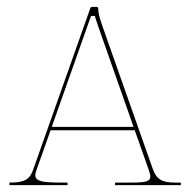

<svg xmlns="http://www.w3.org/2000/svg" viewBox="-20 -540 555 560"><path d="M131 -170 245.5 -493.5H257C257 -491 259 -485 267.5 -460L369.5 -170ZM7.5 0H177V-7.5H156.5C105 -7.5 83 -11 83 -29C83 -32.5 84 -36.5 85.5 -41.5L127.5 -160H373L413 -47C416 -37.5 418.5 -30.5 418.5 -25C418.5 -11.5 406 -7.5 365.5 -7.5H315.5V0H507.5V-7.5H490.5C451 -7.5 436 -17.5 425 -49L279 -463C268.5 -492.5 266.5 -505 266.5 -515C266.5 -517 265 -520 261.5 -520H248C246.5 -520 244.5 -519 243.5 -516.5L76.5 -44.5C67 -17.5 52.5 -7.5 9.5 -7.5H7.5Z"/></svg>

Font: ZnikomitSC
Style: Regular
Weight: 100
Designer: gluk
Foundry: gluk
Version: Version 0.55